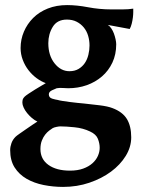

<svg xmlns="http://www.w3.org/2000/svg" viewBox="-20 -468 565 755"><path d="M253 -188Q274 -188 289 -197Q304 -206 313.5 -220Q323 -234 327.5 -252.5Q332 -271 332 -289Q332 -309 326.5 -327.5Q321 -346 309.5 -360Q298 -374 281.5 -382.5Q265 -391 243 -391Q205 -391 187.5 -362.5Q170 -334 170 -298Q170 -250 194.5 -219Q219 -188 253 -188ZM404 -370Q411 -366 417.5 -356.5Q424 -347 428 -336Q432 -325 434.5 -313.5Q437 -302 437 -294Q437 -254 422 -222Q407 -190 381 -167.5Q355 -145 321 -133Q287 -121 248 -121Q238 -121 226.5 -122Q215 -123 203 -121Q197 -119 184.5 -113Q172 -107 172 -97Q172 -84 185.5 -80Q199 -76 207 -75Q213 -73 226 -71Q239 -69 254 -67Q269 -65 284 -63.5Q299 -62 310 -61Q339 -58 371.5 -54Q404 -50 422 -43Q462 -28 479 0Q496 28 496 72Q496 110 474.5 145Q453 180 416.5 207Q380 234 331.5 250.5Q283 267 228 267Q189 267 151.5 259.5Q114 252 84.5 235Q55 218 37.5 190.5Q20 163 20 122Q20 109 25 95Q30 81 41 70Q45 66 56.5 58Q68 50 81 41Q94 32 106.5 23.5Q119 15 127 10Q116 5 105.5 -4Q95 -13 86.5 -23.5Q78 -34 73 -45Q68 -56 68 -64Q68 -72 69.5 -77Q71 -82 77 -88Q81 -92 93 -100Q105 -108 118 -116Q131 -124 143 -131Q155 -138 160 -141Q141 -148 123.5 -161Q106 -174 92 -192Q78 -210 69.5 -232.5Q61 -255 61 -279Q61 -313 74 -343.5Q87 -374 110.5 -397.5Q134 -421 168 -434.5Q202 -448 244 -448Q282 -448 326.5 -439.5Q371 -431 418 -431Q438 -431 461.5 -431Q485 -431 504 -434Q504 -430 504 -420.5Q504 -411 502.5 -399Q501 -387 498 -375Q495 -363 490 -354ZM372 113Q372 96 365 78Q358 60 334 49Q307 36 273.5 32.5Q240 29 217 29Q212 29 202 31Q192 33 187 36Q182 39 173.5 45.5Q165 52 157.5 61.5Q150 71 144.5 85Q139 99 139 118Q139 158 170.5 180.5Q202 203 255 203Q285 203 307 195Q329 187 343.5 174Q358 161 365 145Q372 129 372 113Z"/></svg>

Font: Lusitana
Style: Bold
Weight: 700
Designer: Ana Paula Megda
Foundry: Ana Paula Megda
Version: Version 1.000; ttfautohint (v1.1) -l 8 -r 50 -G 200 -x 14 -D